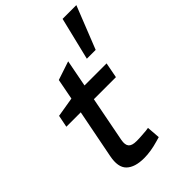

<svg xmlns="http://www.w3.org/2000/svg" viewBox="-249 -941 1046 1046"><g transform="rotate(-45 274.0 -418.5)"><path d="M220 7Q149 7 115.5 -25.5Q82 -58 97 -133L152 -414H41L55 -484L169 -503L192 -623L300 -659L270 -503H440L423 -414H253L202 -151Q196 -118 208.5 -103Q221 -88 256 -88Q279 -88 296 -89.5Q313 -91 330 -92L351 -95L357 -18L329 -10Q302 -2 274 2.5Q246 7 220 7ZM382 -597 442 -844H548L450 -597Z"/></g></svg>

Font: REM
Style: Italic
Weight: 400
Italic angle: -11°
Designer: Octavio Pardo
Foundry: Ashler Design
Version: Version 1.005;gftools[0.9.28]